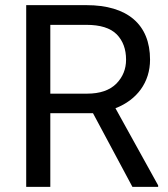

<svg xmlns="http://www.w3.org/2000/svg" viewBox="-20 -731 656 751"><path d="M598.6 0V-5.9L431.6 -307.6C516.1 -340.3 566.9 -409.2 566.9 -497.6C566.9 -636.2 477.5 -710.9 317.9 -710.9H82.5V0H176.8V-288.1H343.8L498 0ZM317.9 -633.8C372.1 -633.8 411.6 -621.6 436.5 -596.7C460.9 -571.8 473.1 -538.6 473.1 -497.6C473.1 -460.9 460.4 -429.7 435.1 -403.8C409.2 -377.9 371.1 -364.7 320.8 -364.7H176.8V-633.8Z"/></svg>

Font: Vazirmatn
Style: Regular
Weight: 400
Designer: Saber Rastikerdar
Foundry: Saber Rastikerdar
Version: Version 33.003